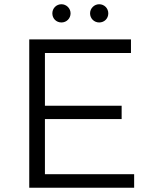

<svg xmlns="http://www.w3.org/2000/svg" viewBox="-20 -886 699 906"><path d="M118 0H613V-64H192V-324H554V-387H192V-636H598V-700H118ZM448 -780C472 -780 491 -798 491 -823C491 -847 472 -866 448 -866C425 -866 405 -847 405 -823C405 -799 424 -780 448 -780ZM227 -823C227 -798 246 -780 270 -780C294 -780 313 -799 313 -823C313 -847 293 -866 270 -866C246 -866 227 -847 227 -823Z"/></svg>

Font: Malon Grotesk
Style: Regular
Weight: 400
Designer: Julieta Ulanovsky
Foundry: Julieta Ulanovsky
Version: Version 7.200